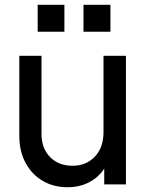

<svg xmlns="http://www.w3.org/2000/svg" viewBox="-20 -773 620 805"><path d="M263 12Q204 12 158.5 -15Q113 -42 87 -90.5Q61 -139 61 -202V-539H154V-212Q154 -151 190 -114.5Q226 -78 284 -78Q341 -78 377.5 -116Q414 -154 414 -220V-539H508V0H417V-66Q393 -29 353 -8.5Q313 12 263 12ZM138 -640V-753H250V-640ZM330 -640V-753H443V-640Z"/></svg>

Font: Pitagon Sans Text Medium
Style: Regular
Weight: 500
Designer: Travis Tran
Foundry: Pitagon
Version: Version 1.000; ttfautohint (v1.8.4.7-5d5b);gftools[0.9.26]